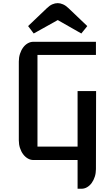

<svg xmlns="http://www.w3.org/2000/svg" viewBox="-20 -1001 698 1201"><path d="M97.7 -615.7Q97.7 -641.6 105 -664.3Q112.3 -687 124.8 -703.9Q137.2 -720.7 153.8 -730.2Q170.4 -739.7 189.5 -739.7H580.1V-657.2H214.4V-84H465.3V-431.2H581.1L580.1 57.1Q580.1 82 573 104.2Q565.9 126.5 553.7 143.3Q541.5 160.2 524.9 169.9Q508.3 179.7 489.7 179.7H465.3V0H189.5Q170.4 0 153.8 -9.8Q137.2 -19.5 124.8 -36.1Q112.3 -52.7 105 -75.2Q97.7 -97.7 97.7 -123ZM341.3 -875.5Q304.7 -855.5 266.6 -833.7Q228.5 -812 190.9 -791.5Q181.2 -805.2 173.1 -815.2Q165 -825.2 155.8 -837.9L272.5 -949.2Q290 -966.3 307.1 -973.9Q324.2 -981.4 341.3 -981.4Q356.4 -981.4 374 -973.9Q391.6 -966.3 409.2 -949.2L525.9 -837.9Q520.5 -830.6 515.9 -825Q511.2 -819.3 507.1 -814.2Q502.9 -809.1 498.5 -803.7Q494.1 -798.3 488.8 -791.5Z"/></svg>

Font: Atomic Age
Style: Regular
Weight: 400
Designer: James Grieshaber
Foundry: James Grieshaber
Version: Version 1.008; ttfautohint (v1.4.1) -l 6 -r 46 -G 0 -x 0 -H 